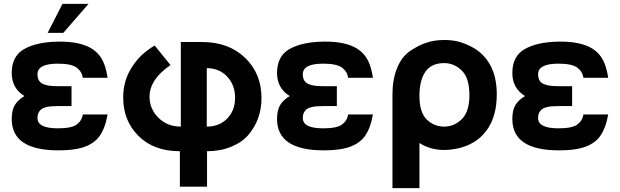

<svg xmlns="http://www.w3.org/2000/svg" viewBox="-20 -760 3174 983"><path d="M274.9 -216.8Q255.4 -216.8 241.2 -215.6Q227.1 -214.4 213.1 -210.7Q199.2 -207 190.9 -200.4Q182.6 -193.8 177.2 -182.6Q171.9 -171.4 171.9 -155.8Q171.9 -103 275.9 -103Q346.2 -103 372.1 -122.1Q399.4 -142.1 403.8 -173.8H530.8Q518.6 -103.5 489.3 -62.7Q460 -22 399.9 -3.9Q353.5 9.8 278.8 9.8Q40 9.8 40 -150.9Q40 -195.8 55.9 -222.2Q71.8 -248.5 105 -268.1Q40 -308.6 40 -386.2Q40 -471.7 102.1 -507.8Q166.5 -545.4 278.8 -546.9H288.1Q379.4 -546.9 435.5 -519Q491.7 -491.2 514.2 -430.2Q525.4 -398.9 530.8 -361.8H403.8Q399.4 -394 372.1 -414.1Q344.7 -434.1 275.9 -434.1Q171.9 -434.1 171.9 -379.9Q171.9 -360.8 179.4 -348.1Q187 -335.4 201.9 -329.3Q216.8 -323.2 233.6 -321Q250.5 -318.8 274.9 -318.8H346.2V-216.8ZM299.8 -740.2H433.1L304.2 -591.8H224.1Z M1038.6 -111.8Q1103 -111.8 1143.3 -153.1Q1183.6 -194.3 1183.6 -259.8Q1183.6 -324.7 1143.1 -367.9Q1102.5 -411.1 1038.6 -411.1ZM610.8 -259.8Q610.8 -335.9 643.1 -395.3Q675.3 -454.6 725.6 -495.1Q750.5 -515.1 772 -526.9L853 -426.8Q745.6 -354 745.6 -264.2Q745.6 -202.6 791 -157.2Q836.4 -111.8 905.8 -111.8V-544.9H1014.6Q1150.9 -544.9 1234.9 -463.9Q1318.8 -382.8 1318.8 -258.8Q1318.8 -148.4 1252 -69.8Q1219.2 -31.2 1163.3 -8.5Q1107.4 14.2 1040 14.2V195.8H900.9V14.2Q767.1 14.2 689 -64Q610.8 -142.1 610.8 -259.8Z M1633.3 -216.8Q1613.8 -216.8 1599.6 -215.6Q1585.4 -214.4 1571.5 -210.7Q1557.6 -207 1549.3 -200.4Q1541 -193.8 1535.6 -182.6Q1530.3 -171.4 1530.3 -155.8Q1530.3 -103 1634.3 -103Q1704.6 -103 1730.5 -122.1Q1757.8 -142.1 1762.2 -173.8H1889.2Q1877 -103.5 1847.7 -62.7Q1818.4 -22 1758.3 -3.9Q1711.9 9.8 1637.2 9.8Q1398.4 9.8 1398.4 -150.9Q1398.4 -195.8 1414.3 -222.2Q1430.2 -248.5 1463.4 -268.1Q1398.4 -308.6 1398.4 -386.2Q1398.4 -471.7 1460.4 -507.8Q1524.9 -545.4 1637.2 -546.9H1646.5Q1737.8 -546.9 1793.9 -519Q1850.1 -491.2 1872.6 -430.2Q1883.8 -398.9 1889.2 -361.8H1762.2Q1757.8 -394 1730.5 -414.1Q1703.1 -434.1 1634.3 -434.1Q1530.3 -434.1 1530.3 -379.9Q1530.3 -360.8 1537.8 -348.1Q1545.4 -335.4 1560.3 -329.3Q1575.2 -323.2 1592 -321Q1608.9 -318.8 1633.3 -318.8H1704.6V-216.8Z M2523.4 -276.9Q2523.4 -162.6 2470.7 -91.6Q2418 -20.5 2323.2 0Q2286.6 7.8 2254.4 7.8Q2182.6 7.8 2127.4 -27.8V203.1H1989.3V-276.9Q1989.3 -353 2013.2 -411.9Q2037.1 -470.7 2081.1 -500Q2121.1 -526.9 2161.9 -541Q2202.6 -555.2 2254.4 -555.2Q2296.4 -555.2 2328.4 -546.6Q2360.4 -538.1 2395 -520Q2456.1 -488.3 2489.7 -427.2Q2523.4 -366.2 2523.4 -276.9ZM2127.4 -270Q2127.4 -184.1 2165 -147.9Q2202.6 -111.8 2254.4 -111.8Q2304.7 -111.8 2343.3 -148.9Q2383.3 -187.5 2383.3 -272Q2383.3 -361.3 2344.2 -398.9Q2304.7 -437 2254.4 -437Q2188 -437 2157.7 -392.3Q2127.4 -347.7 2127.4 -270Z M2837.9 -216.8Q2818.4 -216.8 2804.2 -215.6Q2790 -214.4 2776.1 -210.7Q2762.2 -207 2753.9 -200.4Q2745.6 -193.8 2740.2 -182.6Q2734.9 -171.4 2734.9 -155.8Q2734.9 -103 2838.9 -103Q2909.2 -103 2935.1 -122.1Q2962.4 -142.1 2966.8 -173.8H3093.8Q3081.5 -103.5 3052.2 -62.7Q3022.9 -22 2962.9 -3.9Q2916.5 9.8 2841.8 9.8Q2603 9.8 2603 -150.9Q2603 -195.8 2618.9 -222.2Q2634.8 -248.5 2668 -268.1Q2603 -308.6 2603 -386.2Q2603 -471.7 2665 -507.8Q2729.5 -545.4 2841.8 -546.9H2851.1Q2942.4 -546.9 2998.5 -519Q3054.7 -491.2 3077.1 -430.2Q3088.4 -398.9 3093.8 -361.8H2966.8Q2962.4 -394 2935.1 -414.1Q2907.7 -434.1 2838.9 -434.1Q2734.9 -434.1 2734.9 -379.9Q2734.9 -360.8 2742.4 -348.1Q2750 -335.4 2764.9 -329.3Q2779.8 -323.2 2796.6 -321Q2813.5 -318.8 2837.9 -318.8H2909.2V-216.8Z"/></svg>

Font: Miedinger*
Style: Bold
Weight: 700
Version: Version 001.000